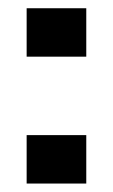

<svg xmlns="http://www.w3.org/2000/svg" viewBox="-20 -434 268 454"><path d="M43 -300V-414.5H184V-300ZM43 0V-114.5H184V0Z"/></svg>

Font: Big Shoulders Stencil Display Thin
Style: Bold
Weight: 700
Version: Version 2.001